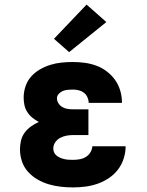

<svg xmlns="http://www.w3.org/2000/svg" viewBox="-20 -808 640 836"><path d="M298 8Q271 8 244.5 5Q218 2 192.5 -5.5Q167 -13 143.5 -26.5Q120 -40 102 -60Q84 -80 75.5 -105.5Q67 -131 67 -158Q67 -177 71.5 -196Q76 -215 87.5 -230.5Q99 -246 115 -257.5Q131 -269 149 -277Q134 -285 121 -295.5Q108 -306 99 -320Q90 -334 86.5 -350Q83 -366 83 -383Q83 -408 91 -432Q99 -456 115.5 -474.5Q132 -493 153.5 -505.5Q175 -518 199 -525.5Q223 -533 248 -535.5Q273 -538 297 -538Q323 -538 349 -534.5Q375 -531 399.5 -522Q424 -513 445 -497Q466 -481 481 -460Q496 -439 503.5 -413.5Q511 -388 511 -362Q511 -361 511 -361Q511 -361 511 -360H366Q366 -360 366 -360.5Q366 -361 366 -361Q366 -373 360.5 -385Q355 -397 345 -404.5Q335 -412 322.5 -415Q310 -418 297 -418Q286 -418 275 -417Q264 -416 254 -412Q244 -408 236 -399.5Q228 -391 228 -380Q228 -368 235 -357.5Q242 -347 253 -341Q264 -335 276 -333.5Q288 -332 300 -332H365V-220H300Q285 -220 270.5 -217.5Q256 -215 242.5 -208Q229 -201 220.5 -188.5Q212 -176 212 -161Q212 -152 216 -143.5Q220 -135 227.5 -129.5Q235 -124 243.5 -120.5Q252 -117 261 -115Q270 -113 279.5 -112.5Q289 -112 298 -112Q312 -112 326.5 -114.5Q341 -117 353.5 -124.5Q366 -132 373.5 -144.5Q381 -157 382 -171H527Q527 -144 518.5 -117.5Q510 -91 493.5 -69.5Q477 -48 454 -32.5Q431 -17 405 -8Q379 1 352 4.5Q325 8 298 8ZM281 -581 215 -639 357 -788 443 -712Z"/></svg>

Font: Iosevka Slab Heavy Extended
Style: Regular
Weight: 900
Width: 7
Monospace: yes
Designer: Belleve Invis
Foundry: Belleve Invis
Version: Version 11.1.0; ttfautohint (v1.8.3)